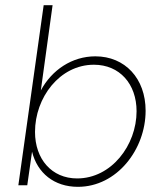

<svg xmlns="http://www.w3.org/2000/svg" viewBox="-20 -717 642 743"><path d="M281.5 6C432.5 6 543.5 -139 543.5 -288.5C543.5 -413.5 463.5 -499 349 -499C259 -499 180.5 -446.5 138 -367L183.5 -697H149L51 0H85.5L104 -130C124.5 -47.5 189.5 6 281.5 6ZM115.5 -206.5C115.5 -339 210.5 -466.5 343.5 -466.5C443 -466.5 508.5 -392 508.5 -286.5C508.5 -155 411 -26.5 278.5 -26.5C180 -26.5 115.5 -101.5 115.5 -206.5Z"/></svg>

Font: HK Grotesk ExtraLight
Style: Italic
Weight: 200
Italic angle: -16°
Designer: Alfredo Marco Pradil
Foundry: Hanken Design Co.
Version: Version 3.001;FEAKit 1.0